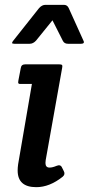

<svg xmlns="http://www.w3.org/2000/svg" viewBox="-20 -761 367 794"><path d="M85 -495H224Q234 -495 236.5 -492Q239 -489 237 -480L169 -99Q168 -92 168 -87Q168 -68 185 -68Q197 -68 213.5 -75Q230 -82 236 -69L244 -53Q251 -40 239 -30Q185 13 130 13Q53 13 53 -56Q53 -68 55 -82L112 -414H69Q59 -413 56.5 -416Q54 -419 56 -428L66 -480Q68 -495 85 -495ZM103 -580H39Q30 -580 30 -583.5Q30 -587 35 -593L142 -728Q154 -741 168 -741H244Q258 -741 264 -728L325 -593Q327 -589 327 -587Q327 -580 315 -580H261Q246 -580 240 -592L197 -677L129 -593Q117 -580 103 -580Z"/></svg>

Font: Crete Round
Style: Italic
Weight: 400
Designer: Veronika Burian
Foundry: TypeTogether
Version: Version 1.001; ttfautohint (v1.6)